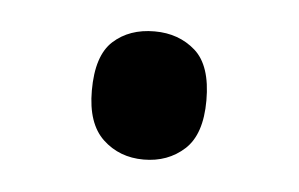

<svg xmlns="http://www.w3.org/2000/svg" viewBox="-27 -450 307 197"><g transform="rotate(5 126.5 -352.0)"><path d="M67 -352Q67 -388 83.5 -403Q100 -418 126 -418Q151 -418 168 -403Q185 -388 185 -352Q185 -317 168 -301.5Q151 -286 126 -286Q101 -286 84 -302Q67 -318 67 -352Z"/></g></svg>

Font: Noto Sans SemiCondensed
Style: Regular
Weight: 400
Width: 4
Version: Version 2.013